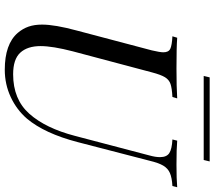

<svg xmlns="http://www.w3.org/2000/svg" viewBox="-67 -817 898 804"><g transform="rotate(90 382.0 -415.0)"><path d="M638 -636Q638 -664 621 -675Q604 -686 564 -688L569 -708Q604 -705 670 -705Q729 -705 764 -708L759 -688Q724 -686 704.5 -677.5Q685 -669 673.5 -649.5Q662 -630 653 -592L575 -291Q539 -153 477 -79Q440 -36 386.5 -11Q333 14 272 14Q165 14 118 -40Q100 -61 91.5 -85.5Q83 -110 83 -142Q83 -196 108 -288L191 -602Q199 -636 199 -650Q199 -672 184.5 -679Q170 -686 132 -688L138 -708Q178 -705 267 -705Q344 -705 392 -708L386 -688Q349 -686 331.5 -680Q314 -674 303.5 -657Q293 -640 283 -602L195 -271Q173 -186 173 -136Q173 -81 200.5 -51Q228 -21 291 -21Q396 -21 456.5 -89Q517 -157 549 -280L631 -592Q638 -617 638 -636ZM650 -819H298L304 -844H656Z"/></g></svg>

Font: Playfair Display
Style: Italic
Weight: 400
Italic angle: -14°
Designer: Claus Eggers Sørensen
Foundry: Claus Eggers Sørensen
Version: Version 1.200; ttfautohint (v1.6)